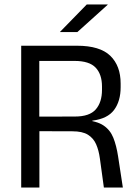

<svg xmlns="http://www.w3.org/2000/svg" viewBox="-20 -845 616 865"><path d="M448 0 430 -131Q425 -168 413 -195.2Q401 -222.5 376.2 -238Q351.5 -253.5 306 -253.5L132.5 -254V-319.5L318 -320Q383.5 -320 411.5 -352.2Q439.5 -384.5 439.5 -440V-455Q439.5 -510 411 -540.2Q382.5 -570.5 316 -570.5H130V-639H327Q430 -639 476.8 -593.8Q523.5 -548.5 523.5 -469V-452Q523.5 -389.5 494 -349.8Q464.5 -310 396 -301.5V-291.5L360.5 -304Q416 -300 446.2 -279.8Q476.5 -259.5 490.5 -224.5Q504.5 -189.5 512 -140.5L533.5 0ZM75.5 0V-639H157V-297.5L157.5 -266V0ZM371 -825H465V-823.5L328.5 -700.5H250.5V-701.5Z"/></svg>

Font: Anek Latin Medium
Style: Regular
Weight: 400
Version: Version 1.003